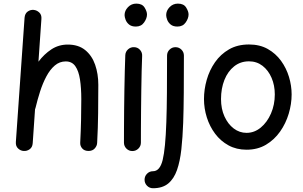

<svg xmlns="http://www.w3.org/2000/svg" viewBox="-20 -777 1653 1046"><path d="M108.4 45.4Q91.8 44.4 78.4 31.7Q64.9 19 66.4 -3.4L113.8 -680.2Q115.7 -703.1 130.6 -713.9Q145.5 -724.6 163.1 -723.1Q180.2 -721.7 193.8 -709Q207.5 -696.3 205.6 -673.8L189.5 -440.9Q220.2 -481.9 260 -508.1Q299.8 -534.2 349.1 -534.2Q407.2 -534.2 444.1 -504.2Q481 -474.1 498.3 -424.3Q515.6 -374.5 515.6 -314.9Q515.6 -238.3 514.6 -159.9Q513.7 -81.5 509.3 0.5Q508.8 17.6 496.3 31.5Q483.9 45.4 462.4 45.4Q439.9 45.4 428 31.7Q416 18.1 417 0Q420.4 -65.4 421.6 -122.8Q422.9 -180.2 422.9 -236.3Q422.9 -297.4 415.8 -343.8Q408.7 -390.1 390.4 -416.3Q372.1 -442.4 338.4 -442.4Q304.7 -442.4 278.6 -420.2Q252.4 -397.9 232.7 -360.8Q212.9 -323.7 198.5 -278.8Q184.1 -233.9 173.3 -188.5Q172.4 -185.1 170.9 -181.6L158.2 2.9Q156.7 25.4 141.6 36.1Q126.5 46.9 108.4 45.4Z M658.7 -694.8Q658.7 -718.8 677.2 -738Q695.8 -757.3 722.7 -757.3Q754.4 -757.3 767.6 -736.1Q780.8 -714.8 780.8 -698.2Q780.8 -677.2 765.1 -654.8Q749.5 -632.3 720.2 -632.3Q696.8 -632.3 683.3 -643.3Q669.9 -654.3 664.3 -669.2Q658.7 -684.1 658.7 -694.8ZM710.9 -520Q730 -519.5 742.7 -505.4Q755.4 -491.2 754.4 -472.2Q752.9 -438.5 751.7 -390.1Q750.5 -341.8 749.8 -286.9Q749 -231.9 748.5 -177.7Q748 -123.5 747.8 -77.1Q747.6 -30.8 747.6 0Q747.6 19 733.9 32.5Q720.2 45.9 701.2 45.9Q682.1 45.9 668.7 32.5Q655.3 19 655.3 0Q655.3 -30.8 655.5 -77.4Q655.8 -124 656.2 -178.5Q656.7 -232.9 657.7 -288.1Q658.7 -343.3 659.9 -392.3Q661.1 -441.4 662.6 -476.6Q663.6 -495.6 677.7 -508.3Q691.9 -521 710.9 -520Z M936 -520Q955.1 -520 968.5 -506.6Q981.9 -493.2 981.9 -474.1Q981.9 -361.8 981.2 -270.8Q980.5 -179.7 978 -107.9Q975.1 -28.8 968 36.4Q960.9 101.6 944.3 149.2Q927.7 196.8 896.5 222.7Q865.2 248.5 813.5 248.5Q794.4 248.5 781 234.9Q767.6 221.2 767.6 202.1Q767.6 183.1 781 169.4Q794.4 155.8 813.5 155.8Q851.1 155.8 866.2 94.5Q881.3 33.2 886.2 -111.8Q888.7 -182.1 889.4 -272Q890.1 -361.8 890.1 -474.1Q890.1 -493.2 903.6 -506.6Q917 -520 936 -520ZM885.3 -694.8Q885.3 -718.8 903.8 -738Q922.4 -757.3 949.2 -757.3Q981 -757.3 994.1 -736.1Q1007.3 -714.8 1007.3 -698.2Q1007.3 -677.2 991.7 -654.8Q976.1 -632.3 946.8 -632.3Q923.3 -632.3 909.9 -643.3Q896.5 -654.3 890.9 -669.2Q885.3 -684.1 885.3 -694.8Z M1336.4 -534.7Q1395 -534.7 1438.5 -510.3Q1481.9 -485.8 1511 -445.8Q1540 -405.8 1554.4 -357.9Q1568.8 -310.1 1568.8 -262.7Q1568.8 -210.9 1553 -157.7Q1537.1 -104.5 1505.9 -60.1Q1474.6 -15.6 1429 11.5Q1383.3 38.6 1323.2 38.6Q1268.1 38.6 1224.9 14.9Q1181.6 -8.8 1151.9 -48.6Q1122.1 -88.4 1106.7 -137.5Q1091.3 -186.5 1091.3 -237.3Q1091.3 -289.6 1106.2 -342Q1121.1 -394.5 1151.4 -438Q1181.6 -481.4 1227.8 -508.1Q1273.9 -534.7 1336.4 -534.7ZM1336.4 -442.9Q1290 -442.9 1255.6 -415.5Q1221.2 -388.2 1202.6 -341.6Q1184.1 -294.9 1184.1 -237.3Q1184.1 -184.1 1202.9 -142.6Q1221.7 -101.1 1253.2 -77.1Q1284.7 -53.2 1323.2 -53.2Q1365.7 -53.2 1400.6 -82Q1435.5 -110.8 1456.3 -158.7Q1477.1 -206.5 1477.1 -262.7Q1477.1 -312 1459.5 -353Q1441.9 -394 1410.2 -418.5Q1378.4 -442.9 1336.4 -442.9Z"/></svg>

Font: Mikhak-FD Medium
Style: Regular
Weight: 500
Designer: Amin Abedi
Version: Version 3.2